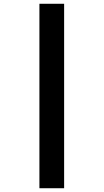

<svg xmlns="http://www.w3.org/2000/svg" viewBox="-20 -780 549 1018"><path d="M189 -760H320V218H189Z"/></svg>

Font: Noto Sans Khmer Black
Style: Regular
Weight: 900
Version: Version 2.003